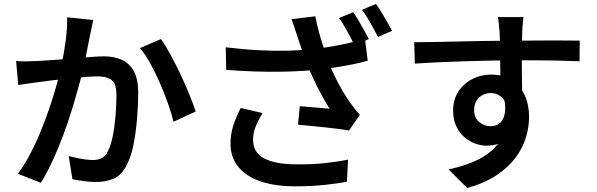

<svg xmlns="http://www.w3.org/2000/svg" viewBox="-20 -889 3040 978"><path d="M455 -787Q451 -770 447 -749.5Q443 -729 439 -711Q435 -690 429 -661.5Q423 -633 417.5 -603.5Q412 -574 406 -546Q396 -504 380.5 -448Q365 -392 345.5 -328Q326 -264 301.5 -199Q277 -134 248.5 -71.5Q220 -9 188 42L71 -4Q106 -51 136 -109Q166 -167 191 -229Q216 -291 236 -351Q256 -411 270 -462.5Q284 -514 292 -552Q306 -617 314.5 -680.5Q323 -744 322 -801ZM800 -690Q823 -658 849 -610Q875 -562 900 -509Q925 -456 945 -406.5Q965 -357 977 -321L864 -269Q854 -310 836 -361Q818 -412 795 -465Q772 -518 746 -565Q720 -612 693 -644ZM62 -578Q88 -576 113 -576.5Q138 -577 164 -578Q188 -579 223 -581.5Q258 -584 298.5 -587Q339 -590 379 -593.5Q419 -597 453 -599.5Q487 -602 509 -602Q560 -602 599 -585Q638 -568 661 -527.5Q684 -487 684 -416Q684 -358 678.5 -289Q673 -220 661 -157Q649 -94 627 -52Q603 0 563 19Q523 38 468 38Q440 38 407 33.5Q374 29 349 24L330 -94Q350 -89 373 -84Q396 -79 417.5 -76.5Q439 -74 452 -74Q478 -74 497.5 -83Q517 -92 530 -119Q545 -149 554.5 -196.5Q564 -244 568.5 -299Q573 -354 573 -404Q573 -446 561.5 -466Q550 -486 527.5 -493Q505 -500 473 -500Q450 -500 410 -496.5Q370 -493 324 -488.5Q278 -484 239 -479Q200 -474 178 -471Q158 -468 126.5 -464Q95 -460 73 -456Z M1779 -827Q1792 -809 1806.5 -784Q1821 -759 1835 -734Q1849 -709 1859 -690L1786 -658Q1776 -679 1762.5 -704Q1749 -729 1735 -754Q1721 -779 1707 -797ZM1895 -869Q1909 -850 1924 -825Q1939 -800 1953.5 -775Q1968 -750 1977 -732L1905 -701Q1889 -733 1867 -772Q1845 -811 1824 -839ZM1495 -703Q1489 -720 1481.5 -744Q1474 -768 1465 -791L1586 -806Q1593 -770 1603 -732Q1613 -694 1625 -657.5Q1637 -621 1648 -588Q1671 -525 1703.5 -464.5Q1736 -404 1763 -367Q1775 -350 1787.5 -334Q1800 -318 1813 -304L1758 -224Q1738 -228 1706.5 -232Q1675 -236 1638.5 -240Q1602 -244 1565.5 -247.5Q1529 -251 1498 -254L1507 -348Q1533 -346 1562 -343.5Q1591 -341 1617 -339Q1643 -337 1659 -335Q1640 -365 1619 -403.5Q1598 -442 1578 -484Q1558 -526 1542 -569Q1526 -611 1514.5 -645Q1503 -679 1495 -703ZM1130 -648Q1221 -637 1302 -633Q1383 -629 1454 -631Q1525 -633 1583 -640Q1627 -645 1671 -652.5Q1715 -660 1758 -670Q1801 -680 1839 -692L1853 -580Q1820 -570 1780 -562Q1740 -554 1699 -547.5Q1658 -541 1619 -536Q1520 -525 1400 -523.5Q1280 -522 1132 -533ZM1318 -313Q1295 -277 1282 -243.5Q1269 -210 1269 -177Q1269 -112 1326 -82Q1383 -52 1488 -52Q1568 -51 1634 -58Q1700 -65 1753 -76L1747 37Q1703 45 1636.5 52.5Q1570 60 1481 60Q1381 60 1307.5 35Q1234 10 1194 -39Q1154 -88 1154 -158Q1154 -203 1167.5 -246.5Q1181 -290 1206 -339Z M2646 -802Q2645 -795 2643.5 -778.5Q2642 -762 2641 -746Q2640 -730 2640 -723Q2639 -703 2638.5 -669.5Q2638 -636 2638 -595.5Q2638 -555 2638.5 -514Q2639 -473 2639.5 -437Q2640 -401 2640 -377L2529 -418Q2529 -435 2529 -466Q2529 -497 2528.5 -534.5Q2528 -572 2527.5 -609Q2527 -646 2526.5 -676Q2526 -706 2525 -722Q2523 -749 2520.5 -771.5Q2518 -794 2516 -802ZM2090 -674Q2134 -674 2188.5 -675Q2243 -676 2303.5 -677.5Q2364 -679 2423.5 -680Q2483 -681 2535.5 -681.5Q2588 -682 2629 -682Q2669 -682 2714 -682.5Q2759 -683 2801.5 -683Q2844 -683 2879 -682.5Q2914 -682 2933 -682L2932 -577Q2887 -579 2811.5 -580.5Q2736 -582 2626 -582Q2559 -582 2488.5 -580.5Q2418 -579 2348.5 -577Q2279 -575 2214.5 -572Q2150 -569 2093 -565ZM2627 -379Q2627 -302 2607 -250.5Q2587 -199 2550 -173Q2513 -147 2458 -147Q2429 -147 2398.5 -158.5Q2368 -170 2343 -192.5Q2318 -215 2303 -248.5Q2288 -282 2288 -326Q2288 -381 2314.5 -422Q2341 -463 2385 -486Q2429 -509 2481 -509Q2545 -509 2588 -480.5Q2631 -452 2653 -403.5Q2675 -355 2675 -293Q2675 -244 2659.5 -191Q2644 -138 2608 -88.5Q2572 -39 2511.5 2Q2451 43 2360 69L2265 -26Q2330 -40 2384.5 -62Q2439 -84 2479.5 -117.5Q2520 -151 2542 -198Q2564 -245 2564 -310Q2564 -364 2539.5 -389.5Q2515 -415 2479 -415Q2458 -415 2438.5 -405Q2419 -395 2407 -375.5Q2395 -356 2395 -328Q2395 -290 2420.5 -268Q2446 -246 2479 -246Q2506 -246 2525.5 -261.5Q2545 -277 2551.5 -312.5Q2558 -348 2544 -405Z"/></svg>

Font: Noto Sans KR SemiBold
Style: Regular
Weight: 600
Designer: Ryoko NISHIZUKA  (kana, bopomofo & ideographs); Paul D. Hunt (Latin, Greek & Cyrillic); Sandoll Communications , Soo-you
Foundry: Adobe
Version: Version 2.004-H2;hotconv 1.0.118;makeotfexe 2.5.65603